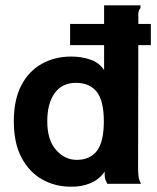

<svg xmlns="http://www.w3.org/2000/svg" viewBox="-20 -692 590 723"><path d="M247 11Q187 11 138.5 -16.5Q90 -44 61 -98.5Q32 -153 32 -235Q32 -316 60 -370Q88 -424 137 -451.5Q186 -479 248 -479Q287 -479 320.5 -467.5Q354 -456 372 -428V-672H509V-662Q504 -656 502 -649Q500 -642 501 -625L500 -60Q500 -45 501.5 -30Q503 -15 511 0H384Q376 -15 375 -23Q374 -31 374 -46Q354 -16 320 -2Q286 12 247 11ZM269 -90Q319 -90 345 -124Q371 -158 371 -235Q371 -312 344.5 -346Q318 -380 266 -380Q214 -380 186 -341.5Q158 -303 158 -235Q158 -165 191 -127.5Q224 -90 269 -90ZM244 -522V-602H548V-522Z"/></svg>

Font: Inconsolata SemiExpanded ExtraBold
Style: Regular
Weight: 800
Width: 6
Monospace: yes
Designer: Raph Levien, Cyreal, Brenton Simpson
Foundry: Raph Levien, Cyreal, Google
Version: Version 3.001; ttfautohint (v1.8.2.53-6de2)